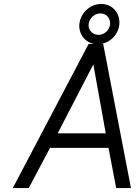

<svg xmlns="http://www.w3.org/2000/svg" viewBox="-20 -955 700 975"><path d="M430 -832C433 -862 460 -887 490 -887C520 -887 542 -862 539 -832C536 -802 510 -778 480 -778C450 -778 427 -802 430 -832ZM383 -832C379 -782 411 -741 457 -732H430L45 0H126L234 -204H531L570 0H645L504 -732H495C543 -741 582 -782 586 -832C591 -889 550 -935 494 -935C438 -935 388 -889 383 -832ZM273 -278 454 -628 517 -278Z"/></svg>

Font: Exo
Style: Regular Italic
Weight: 400
Designer: Natanael Gama
Version: Version 1.00